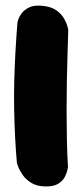

<svg xmlns="http://www.w3.org/2000/svg" viewBox="-20 -671 296 692"><path d="M146 1Q114 1 93.5 -11.5Q73 -24 61.5 -41Q50 -58 45.5 -70.5Q41 -83 41 -83Q37 -126 34.5 -175.5Q32 -225 31 -277.5Q30 -330 31.5 -383.5Q33 -437 36 -489.5Q39 -542 43 -591Q43 -591 46 -601Q49 -611 58.5 -623.5Q68 -636 85.5 -644.5Q103 -653 133 -650Q165 -647 183.5 -633.5Q202 -620 211 -604Q220 -588 223 -576Q226 -564 226 -564Q225 -526 223.5 -479.5Q222 -433 221 -382Q220 -331 220 -277.5Q220 -224 221 -171Q222 -118 225 -69Q225 -69 223 -58.5Q221 -48 214 -34Q207 -20 191 -9.5Q175 1 146 1Z"/></svg>

Font: Sour Gummy Black
Style: Regular
Weight: 900
Designer: Stefie Justprince
Foundry: Eifetstype
Version: Version 1.000